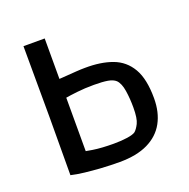

<svg xmlns="http://www.w3.org/2000/svg" viewBox="-110 -688 793 807"><g transform="rotate(-20 286.0 -285.0)"><path d="M292 13Q252 13 212 10.5Q172 8 137.5 4Q103 0 78 -6L79 -265L78 -583H173V-402Q189 -403 209 -404.5Q229 -406 250.5 -407.5Q272 -409 289 -409Q360 -410 411.5 -391Q463 -372 491 -324Q519 -276 519 -190Q519 -127 494 -81.5Q469 -36 418.5 -11.5Q368 13 292 13ZM295 -68Q330 -68 356 -72Q382 -76 392 -83Q403 -92 413.5 -113Q424 -134 424 -183Q424 -223 418.5 -258.5Q413 -294 397 -310Q385 -321 362 -325Q339 -329 300 -329Q259 -329 224.5 -325Q190 -321 173 -318V-79Q183 -77 202 -74Q221 -71 245 -69.5Q269 -68 295 -68Z"/></g></svg>

Font: Ruda Medium
Style: Regular
Weight: 500
Version: Version 2.001